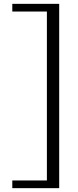

<svg xmlns="http://www.w3.org/2000/svg" viewBox="-20 -747 408 999"><path d="M44 232V192H224V-687H44V-727H288V232Z"/></svg>

Font: Bellefair
Style: Regular
Weight: 400
Designer: Nick Shinn, Liron Lavi Turkenic
Foundry: Shinntype
Version: Version 1.003;PS 001.003;hotconv 1.0.88;makeotf.lib2.5.64775